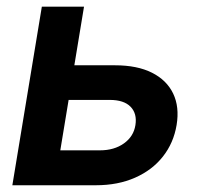

<svg xmlns="http://www.w3.org/2000/svg" viewBox="-20 -549 594 569"><path d="M163.1 -355.5H320.8Q386.7 -355.5 430.4 -333.5Q474.1 -311.5 493.2 -271.7Q512.2 -231.9 503.4 -178.7Q494.6 -125.5 462.9 -85.2Q431.2 -44.9 380.4 -22.5Q329.6 0 264.2 0H16.6L104 -529.3H229L158.7 -103.5H276.4Q318.4 -103.5 347.2 -124Q376 -144.5 381.3 -178.2Q386.7 -212.4 366.9 -232.7Q347.2 -252.9 305.2 -252.9H145.5Z"/></svg>

Font: Inter 24pt SemiBold
Style: Italic
Weight: 600
Italic angle: -9.3988°
Designer: Rasmus Andersson
Foundry: rsms
Version: Version 4.001;git-66647c0bb